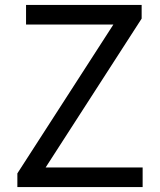

<svg xmlns="http://www.w3.org/2000/svg" viewBox="-20 -754 643 774"><path d="M50 0H555V-79H164L551 -679V-734H85V-655H437L50 -55Z"/></svg>

Font: Microsoft YaHei
Style: Regular
Weight: 400
Designer: Ryoko NISHIZUKA 西塚涼子 (kana, bopomofo & ideographs); Paul D. Hunt (Latin, Greek & Cyrillic); Sandoll Communications 산돌커뮤니
Foundry: Adobe
Version: Version 2.001;hotconv 1.0.111;makeotfexe 2.5.65597